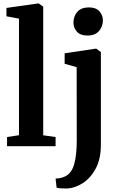

<svg xmlns="http://www.w3.org/2000/svg" viewBox="-20 -839 684 1102"><path d="M89 -63V-732L17 -745.5V-793.5L197.5 -819H202.5L228 -800.5V-62.5L299 -52.5V0H20.5V-52.5ZM351 -473V-533L528 -559.5H533L559 -540V-9Q559 74 529 129.2Q499 184.5 454 212.8Q409 241 364.5 243Q352.5 243 331.8 242Q311 241 305 238.5L299 186Q306 186 320.8 183.8Q335.5 181.5 351.5 174.5Q390 157.5 405.2 105.2Q420.5 53 420.5 -32.5L420 -453.5ZM481 -635Q441.5 -635 421.5 -657.2Q401.5 -679.5 401.5 -709.5Q401.5 -745 423.8 -770.8Q446 -796.5 490 -796.5H491Q530.5 -796.5 550.5 -774.2Q570.5 -752 570.5 -722Q570.5 -687 548.2 -661Q526 -635 482 -635Z"/></svg>

Font: Merriweather Text Regular
Style: Bold
Weight: 700
Designer: Eben Sorkin
Foundry: Eben Sorkin
Version: Version 2.100; ttfautohint (v1.7.19-72a1) -l 8 -r 50 -G 200 